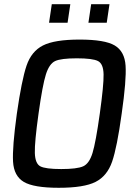

<svg xmlns="http://www.w3.org/2000/svg" viewBox="-20 -884 657 912"><path d="M38 0ZM60 -344Q83 -504 106 -572Q129 -640 184 -668Q239 -696 358 -696Q478 -696 525 -668Q572 -640 576.5 -572Q581 -504 558 -344Q536 -184 512.5 -116Q489 -48 434 -20Q379 8 259 8Q140 8 93 -20Q46 -48 42 -116Q38 -184 60 -344ZM454 -344Q473 -480 472 -530.5Q471 -581 445.5 -594Q420 -607 345 -607Q270 -607 242 -594Q214 -581 198 -530.5Q182 -480 163 -344Q144 -208 145.5 -157.5Q147 -107 171.5 -94Q196 -81 271 -81Q346 -81 375 -94Q404 -107 419.5 -157.5Q435 -208 454 -344ZM213 -776 226 -864H314L301 -776ZM400 -776 413 -864H500L487 -776Z"/></svg>

Font: Assailand Medium
Style: Italic
Weight: 500
Italic angle: -8°
Designer: Hector Gatti with collaboration of the Omnibus-Type team
Foundry: Omnibus-Type
Version: Version 0.072;October 19, 2019;FontCreator 12.0.0.2547 64-bi